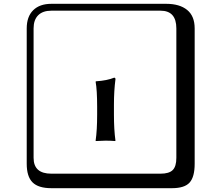

<svg xmlns="http://www.w3.org/2000/svg" viewBox="-20 -774 1160 1006"><path d="M489 -214Q489 -302 481 -346L483 -348Q542 -352 578 -367Q585 -367 585 -359Q577 -298 577 -226V-173Q577 -94 585 -37L583 -35Q558 -37 533 -37L482 -35L481 -37Q489 -92 489 -173ZM249 -718Q204 -718 180 -694Q156 -670 156 -625V53Q156 136 249 136H821Q866 136 885 117Q904 98 904 53V-625Q904 -718 821 -718ZM1000 84Q1000 153 973.5 182.5Q947 212 881 212H249Q181 212 150.5 181.5Q120 151 120 84V-625Q120 -687 154 -720.5Q188 -754 249 -754H851Q921 -754 960.5 -722Q1000 -690 1000 -625Z"/></svg>

Font: Libertinus Keyboard
Style: Regular
Weight: 700
Designer: Philipp H. Poll
Foundry: Khaled Hosny
Version: Version 6.7